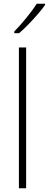

<svg xmlns="http://www.w3.org/2000/svg" viewBox="-20 -1016 263 1036"><path d="M121 0H82V-760H121ZM223 -989Q207 -966 183 -938.5Q159 -911 133 -884Q107 -857 83 -837H57V-846Q89 -879 123 -920.5Q157 -962 178 -996H223Z"/></svg>

Font: Noto Sans Sinhala SemiCondensed ExtraLight
Style: Regular
Weight: 200
Width: 4
Designer: Jelle Bosma - Monotype Design Team
Foundry: Monotype Imaging Inc.
Version: Version 2.006; ttfautohint (v1.8.4.7-5d5b)